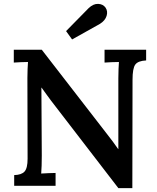

<svg xmlns="http://www.w3.org/2000/svg" viewBox="-20 -956 809 988"><path d="M589 12 242 -439Q231 -454 218.5 -471Q206 -488 194 -505H193L195 -156Q195 -99 192 -63Q209 -64 231 -65Q253 -66 266 -66V0H53V-55Q91 -56 106.5 -73.5Q122 -91 122 -139L121 -555Q121 -579 122 -601Q123 -623 124 -637Q108 -637 86 -636Q64 -635 51 -634V-700H195L524 -275Q545 -248 560.5 -227.5Q576 -207 588 -189H589V-553Q589 -578 590 -601Q591 -624 592 -637Q576 -637 553.5 -636Q531 -635 518 -634V-700H732V-645Q690 -643 676 -623.5Q662 -604 662 -546L661 12ZM351 -753 320 -796 436 -914Q460 -937 485 -936Q510 -935 523 -917Q536 -898 528.5 -874Q521 -850 494 -833Z"/></svg>

Font: Lora SemiBold
Style: Regular
Weight: 600
Designer: Olga Karpushina, Alexei Vanyashin (Cyrillic)
Foundry: Cyreal
Version: Version 3.011; ttfautohint (v1.8.4.7-5d5b)